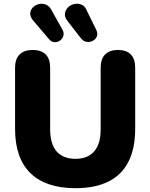

<svg xmlns="http://www.w3.org/2000/svg" viewBox="-20 -976 788 1007"><path d="M376 11Q299 11 240 -8.5Q181 -28 140.5 -67Q100 -106 79.5 -164.5Q59 -223 59 -300V-621Q59 -667 83 -690.5Q107 -714 151 -714Q196 -714 219.5 -690.5Q243 -667 243 -621V-298Q243 -221 277 -182Q311 -143 376 -143Q440 -143 474 -182Q508 -221 508 -298V-621Q508 -667 531.5 -690.5Q555 -714 599 -714Q643 -714 666 -690.5Q689 -667 689 -621V-300Q689 -197 653.5 -127.5Q618 -58 548 -23.5Q478 11 376 11ZM403 -777 334 -866Q318 -887 320.5 -905Q323 -923 336 -936.5Q349 -950 368 -954.5Q387 -959 405.5 -952.5Q424 -946 433 -925L485 -819Q494 -800 488 -785Q482 -770 467 -762Q452 -754 434.5 -756.5Q417 -759 403 -777ZM236 -772 155 -867Q138 -887 138.5 -905Q139 -923 151.5 -936Q164 -949 181.5 -954Q199 -959 217.5 -953Q236 -947 248 -927L306 -823Q317 -805 312.5 -789Q308 -773 295 -763.5Q282 -754 265.5 -755Q249 -756 236 -772Z"/></svg>

Font: Nunito ExtraLight Black
Style: Regular
Weight: 900
Version: Version 3.602